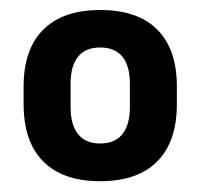

<svg xmlns="http://www.w3.org/2000/svg" viewBox="-20 -666 390 374"><path d="M175 -313Q102.5 -313 64.2 -351.5Q26 -390 26 -463V-497.5Q26 -570 64.2 -608.2Q102.5 -646.5 175 -646.5Q248.5 -646.5 286.5 -608.2Q324.5 -570 324.5 -497.5V-463Q324.5 -390 286.2 -351.5Q248 -313 175 -313ZM175 -386.5Q204 -386.5 218.5 -404.8Q233 -423 233 -457.5V-503Q233 -537.5 218.5 -555.5Q204 -573.5 175 -573.5Q146.5 -573.5 132 -555.5Q117.5 -537.5 117.5 -503V-457.5Q117.5 -423 132 -404.8Q146.5 -386.5 175 -386.5Z"/></svg>

Font: Anek Tamil Medium SemiBold
Style: Regular
Weight: 600
Version: Version 1.003